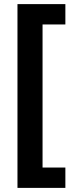

<svg xmlns="http://www.w3.org/2000/svg" viewBox="-20 -749 361 934"><path d="M298 165H65V-729H298V-630H187V66H298Z"/></svg>

Font: Noto Sans Hebrew Thin
Style: Bold
Weight: 700
Version: Version 3.001